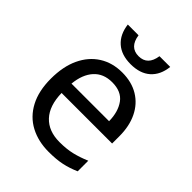

<svg xmlns="http://www.w3.org/2000/svg" viewBox="-211 -858 986 986"><g transform="rotate(45 282.0 -365.0)"><path d="M292 -546Q361 -546 410.5 -516Q460 -486 486.5 -431.5Q513 -377 513 -304V-251H146Q148 -160 192.5 -112.5Q237 -65 317 -65Q368 -65 407.5 -74.5Q447 -84 489 -102V-25Q448 -7 408 1.5Q368 10 313 10Q237 10 178.5 -21Q120 -52 87.5 -113.5Q55 -175 55 -264Q55 -352 84.5 -415Q114 -478 167.5 -512Q221 -546 292 -546ZM291 -474Q228 -474 191.5 -433.5Q155 -393 148 -321H421Q420 -389 389 -431.5Q358 -474 291 -474ZM292 -606Q225 -606 185.5 -641Q146 -676 138 -740H216Q227 -664 292 -664Q357 -664 368 -740H446Q439 -676 399.5 -641Q360 -606 292 -606Z"/></g></svg>

Font: Noto Sans Living
Style: Regular
Weight: 400
Designer: Monotype Design Team
Foundry: Monotype Imaging Inc.
Version: Version 2.013; ttfautohint (v1.8.4.7-5d5b)